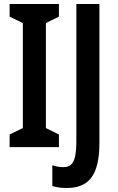

<svg xmlns="http://www.w3.org/2000/svg" viewBox="-20 -734 587 958"><path d="M274 0V-63L209 -95V-619L274 -651V-714H28V-651L94 -619V-95L28 -63V0ZM312 204C417 204 476 149 476 -20V-714H361V-29C361 76 338 100 296 100C275 100 257 96 241 90V194C262 201 287 204 312 204Z"/></svg>

Font: Noto Sans Sinhala UI ExtraCondensed SemiBold
Style: Regular
Weight: 600
Width: 2
Designer: Jelle Bosma - Monotype Design Team
Foundry: Monotype Imaging Inc.
Version: Version 2.006